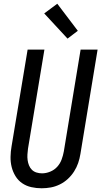

<svg xmlns="http://www.w3.org/2000/svg" viewBox="-20 -1001 543 1029"><path d="M203 8Q175 8 148 2Q121 -4 99 -19Q77 -34 63 -57Q49 -80 42.5 -106Q36 -132 36.5 -160.5Q37 -189 42 -217L128 -735H218L130 -204Q128 -189 127 -173.5Q126 -158 128 -143Q130 -128 135.5 -114.5Q141 -101 151 -91Q161 -81 175.5 -76.5Q190 -72 205 -72Q227 -72 249 -81Q271 -90 286.5 -107Q302 -124 310 -145.5Q318 -167 322 -189L412 -735H503L411 -176Q407 -151 399 -127.5Q391 -104 377 -82Q363 -60 343.5 -42Q324 -24 300.5 -12.5Q277 -1 252.5 3.5Q228 8 203 8ZM342 -794 217 -929 287 -981 397 -836Z"/></svg>

Font: Iosevka Curly Medium Oblique
Style: Regular
Weight: 500
Italic angle: -9°
Monospace: yes
Designer: Belleve Invis
Foundry: Belleve Invis
Version: Version 11.1.0; ttfautohint (v1.8.3)